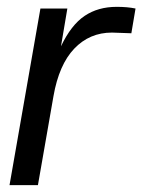

<svg xmlns="http://www.w3.org/2000/svg" viewBox="-20 -541 416 561"><path d="M90.8 0H7.8L98.1 -516.1H176.8L158.2 -405.8Q188 -468.3 227.3 -494.6Q266.6 -521 320.8 -521Q352.5 -521 376 -516.1L363.8 -443.8L307.1 -445.8Q241.7 -445.8 197 -398.9Q152.3 -352.1 136.2 -259.8Z"/></svg>

Font: Creato Display
Style: Italic
Weight: 400
Italic angle: -10°
Version: Version 1.000